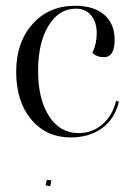

<svg xmlns="http://www.w3.org/2000/svg" viewBox="-20 -532 460 665"><path d="M225 -56Q140 -56 88 -118.5Q36 -181 36 -283Q36 -385 92.5 -448.5Q149 -512 240 -512Q305 -512 341 -481Q377 -450 377 -394Q377 -334 340 -334Q315 -334 300 -349Q315 -380 315 -417Q315 -456 295.5 -479Q276 -502 243 -502Q184 -502 148 -443Q112 -384 112 -287Q112 -188 150 -129.5Q188 -71 252 -71Q300 -71 335 -101.5Q370 -132 382 -183L392 -180Q378 -121 334 -88.5Q290 -56 225 -56ZM138 110 142 91 158 93 154 113Z"/></svg>

Font: Arapey Regular-Display
Style: Regular
Weight: 400
Designer: Eduardo Rodriguez Tunni
Foundry: Eduardo Rodriguez Tunni
Version: Version 4.000